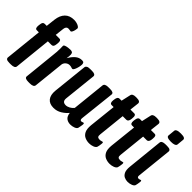

<svg xmlns="http://www.w3.org/2000/svg" viewBox="-27 -1333 1914 1914"><g transform="rotate(45 930.0 -375.5)"><path d="M87 2Q56 2 45.5 -6.5Q35 -15 37 -29L78 -422H49Q23 -422 27 -465L29 -481Q31 -504 38.5 -513.5Q46 -523 60 -523H88L99 -620Q107 -687 142.5 -723Q178 -759 240 -759Q258 -759 277 -754Q296 -749 309.5 -740Q323 -731 323 -720Q323 -711 319 -694.5Q315 -678 308.5 -665.5Q302 -653 294 -653Q287 -653 280.5 -655Q274 -657 261 -657Q231 -657 226 -619L215 -523H267Q293 -523 289 -480L287 -463Q285 -441 277.5 -431.5Q270 -422 256 -422H205L164 -27Q161 2 107 2Z M352 2Q300 2 303 -27L337 -357Q340 -384 342 -407.5Q344 -431 344 -456Q344 -467 343.5 -476Q343 -485 343 -495Q343 -506 359.5 -512Q376 -518 395.5 -520Q415 -522 425 -522Q440 -522 449.5 -516Q459 -510 460.5 -491.5Q462 -473 456 -435Q478 -475 508.5 -502.5Q539 -530 580 -530Q599 -530 604.5 -521Q610 -512 610 -499Q610 -485 604.5 -461Q599 -437 590 -418.5Q581 -400 572 -400Q563 -400 553 -404Q543 -408 526 -408Q506 -408 488.5 -394.5Q471 -381 465 -359L430 -27Q427 2 374 2Z M713 8Q655 8 627.5 -27Q600 -62 606 -126L645 -496Q647 -510 659.5 -517.5Q672 -525 699 -525H724Q775 -525 773 -496L736 -149Q731 -97 781 -97Q802 -97 825 -109.5Q848 -122 864 -142L901 -496Q904 -525 954 -525H981Q1032 -525 1029 -496L988 -122Q985 -93 1005 -93Q1012 -93 1019 -96.5Q1026 -100 1031 -100Q1042 -100 1038 -74Q1036 -62 1033.5 -48.5Q1031 -35 1029 -27Q1023 -11 999 -2Q975 7 949 7Q915 7 892 -11Q869 -29 864 -72Q838 -40 799 -16Q760 8 713 8Z M1214 7Q1182 7 1154 -5.5Q1126 -18 1111 -48.5Q1096 -79 1101 -134L1132 -422H1104Q1077 -422 1081 -465L1083 -480Q1088 -523 1114 -523H1143L1165 -621Q1170 -650 1216 -650H1231Q1283 -650 1279 -618L1268 -523H1321Q1348 -523 1343 -480L1342 -465Q1337 -422 1311 -422H1260L1230 -136Q1227 -112 1234.5 -102.5Q1242 -93 1263 -93Q1275 -93 1285 -96.5Q1295 -100 1300 -100Q1310 -100 1306 -74Q1305 -63 1302.5 -49.5Q1300 -36 1297 -27Q1289 -11 1265 -2Q1241 7 1214 7Z M1502 7Q1470 7 1442 -5.5Q1414 -18 1399 -48.5Q1384 -79 1389 -134L1420 -422H1392Q1365 -422 1369 -465L1371 -480Q1376 -523 1402 -523H1431L1453 -621Q1458 -650 1504 -650H1519Q1571 -650 1567 -618L1556 -523H1609Q1636 -523 1631 -480L1630 -465Q1625 -422 1599 -422H1548L1518 -136Q1515 -112 1522.5 -102.5Q1530 -93 1551 -93Q1563 -93 1573 -96.5Q1583 -100 1588 -100Q1598 -100 1594 -74Q1593 -63 1590.5 -49.5Q1588 -36 1585 -27Q1577 -11 1553 -2Q1529 7 1502 7Z M1756 7Q1732 7 1709.5 -3.5Q1687 -14 1674.5 -41Q1662 -68 1667 -117L1706 -496Q1709 -525 1762 -525H1783Q1814 -525 1824.5 -516.5Q1835 -508 1833 -494L1794 -122Q1790 -93 1812 -93Q1821 -93 1828 -96.5Q1835 -100 1840 -100Q1850 -100 1846 -74Q1844 -61 1842 -48.5Q1840 -36 1837 -27Q1832 -12 1808 -2.5Q1784 7 1756 7ZM1780 -581Q1746 -581 1731.5 -588.5Q1717 -596 1719 -610L1726 -682Q1727 -695 1743 -702.5Q1759 -710 1793 -710Q1827 -710 1840.5 -703Q1854 -696 1853 -682L1846 -610Q1843 -581 1780 -581Z"/></g></svg>

Font: Asap Condensed Condensed SemiBold
Style: Italic
Weight: 600
Width: 3
Italic angle: -6°
Designer: Pablo Cosgaya
Foundry: Omnibus-Type
Version: Version 3.001; ttfautohint (v1.8.4.7-5d5b)